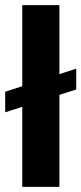

<svg xmlns="http://www.w3.org/2000/svg" viewBox="-30 -727 316 747"><path d="M266.6 -378.9 201.2 -357.9V0H56.6V-311.5L-9.8 -290V-370.1L56.6 -391.6V-707H201.2V-438.5L266.6 -460Z"/></svg>

Font: Pretendard
Style: Bold
Weight: 700
Designer: Base glyphs from Inter by Rasmus Andersson; Hangeul glyphs from Noto Sans CJK(Source Han Sans) by Jang Soo-young and Kan
Foundry: Kil Hyung-jin
Version: Version 1.309